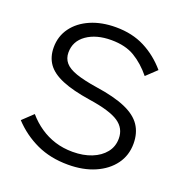

<svg xmlns="http://www.w3.org/2000/svg" viewBox="-133 -850 945 985"><g transform="rotate(20 339.5 -357.5)"><path d="M38 -116 95 -170Q126 -134 164 -108Q202 -82 246.5 -68Q291 -54 343 -54Q401 -54 446 -72Q491 -90 517 -122.5Q543 -155 543 -199Q543 -255 496 -286.5Q449 -318 336 -335Q238 -350 179.5 -374.5Q121 -399 95 -436Q69 -473 69 -525Q69 -586 103 -632.5Q137 -679 197 -705Q257 -731 335 -731Q424 -731 492.5 -696Q561 -661 614 -599L558 -546Q515 -599 463.5 -630Q412 -661 335 -661Q253 -661 201 -624.5Q149 -588 149 -526Q149 -494 168 -471.5Q187 -449 230 -434Q273 -419 344 -408Q446 -393 507 -366.5Q568 -340 595.5 -299Q623 -258 623 -200Q623 -136 587.5 -87.5Q552 -39 489 -11.5Q426 16 343 16Q247 16 171.5 -19Q96 -54 38 -116Z"/></g></svg>

Font: Wix Madefor Display
Style: Regular
Weight: 400
Designer: Dalton Maag Ltd
Foundry: Dalton Maag Ltd
Version: Version 3.100